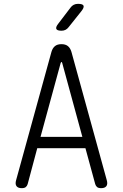

<svg xmlns="http://www.w3.org/2000/svg" viewBox="-20 -970 640 1000"><path d="M191 -257H409L304 -642Q303 -647 300.5 -647Q298 -647 296 -642ZM476 -11 425 -198H174L124 -11Q121 -1 114 4.5Q107 10 93 10Q74 10 66 -0.5Q58 -11 64 -32L248 -700Q254 -720 266.5 -730Q279 -740 300 -740Q321 -740 333.5 -730Q346 -720 352 -700L536 -32Q542 -11 534 -0.5Q526 10 507 10Q493 10 486 4.5Q479 -1 476 -11ZM300 -810Q278 -810 273.5 -819Q269 -828 283 -846L347 -930Q354 -940 364 -945Q374 -950 386 -950Q411 -950 415 -940.5Q419 -931 404 -912L337 -828Q330 -819 321 -814.5Q312 -810 300 -810Z"/></svg>

Font: Maple Mono NL ExtraLight
Style: Regular
Weight: 275
Monospace: yes
Designer: subframe7536
Version: Version 7.000